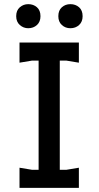

<svg xmlns="http://www.w3.org/2000/svg" viewBox="-20 -905 475 925"><path d="M166 0V-700H268V0ZM74 0V-97L134 -87H300L360 -97V0ZM74 -603V-700H360V-603L300 -613H134ZM319 -769Q295 -769 278 -784.5Q261 -800 261 -827Q261 -855 278 -870Q295 -885 319 -885Q344 -885 361 -870Q378 -855 378 -827Q378 -800 361 -784.5Q344 -769 319 -769ZM116 -769Q93 -769 75.5 -784.5Q58 -800 58 -827Q58 -855 75.5 -870Q93 -885 116 -885Q141 -885 158 -870Q175 -855 175 -827Q175 -800 158 -784.5Q141 -769 116 -769Z"/></svg>

Font: AR One Sans Medium
Style: Regular
Weight: 500
Designer: Niteesh Yadav
Foundry: Niteesh Yadav
Version: Version 1.001;gftools[0.9.33]